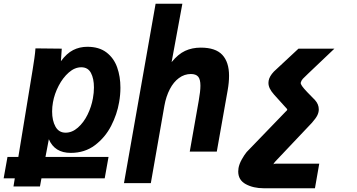

<svg xmlns="http://www.w3.org/2000/svg" viewBox="-90 -810 1910 1026"><path d="M-50 28.5H8L84.5 -438Q89.5 -469.5 93.8 -498.8Q98 -528 99.5 -551.5L240 -550L235.5 -483Q266.5 -525 301 -542.5Q335.5 -560 377 -560Q439.5 -560 479 -529.8Q518.5 -499.5 536 -450.2Q553.5 -401 553.5 -341.5Q553.5 -303 546.5 -263.5Q535.5 -199 503.8 -137.2Q472 -75.5 417.5 -34.2Q363 7 288 7Q202 7 171 -66L153 28.5H490L469.5 143H131.5L123.5 186.5H-18L-11 143H-70.5ZM406.5 -284.5Q412 -314.5 412 -342.5Q412 -390 396 -420.2Q380 -450.5 344.5 -450.5Q309.5 -450.5 277.8 -422.8Q246 -395 223.5 -351.8Q201 -308.5 193 -263.5Q188.5 -239 188.5 -214.5Q188.5 -165.5 206.5 -133.2Q224.5 -101 260.5 -101Q295.5 -101 326.2 -128Q357 -155 377.8 -197.2Q398.5 -239.5 406.5 -284.5Z M741.5 -790H884.5L827 -478Q862 -521 899.2 -538.2Q936.5 -555.5 983 -555.5Q1062 -555.5 1098 -516.8Q1134 -478 1134 -405Q1134 -369 1126.5 -327L1068.5 0H924L972 -272Q981 -322.5 981 -352Q981 -386 969 -400.2Q957 -414.5 930 -414.5Q895.5 -414.5 866.5 -393.2Q837.5 -372 817.5 -333.5Q797.5 -295 788.5 -245L716 168.5H572.5Z M1183 106.5Q1183 98.5 1184.5 88.5Q1188.5 66 1201.8 42.2Q1215 18.5 1228 2.5L1435.5 -212.5Q1438 -215 1441.2 -218Q1444.5 -221 1445.5 -225.5Q1445 -223.5 1444.8 -224.5Q1444.5 -225.5 1444 -227.5L1374.5 -304.5Q1359 -322 1351.8 -337Q1344.5 -352 1344.5 -367Q1344.5 -370.5 1345.5 -378.5Q1349.5 -402 1373.5 -427.5L1505 -550H1697L1556 -416Q1537 -398.5 1528.2 -388.8Q1519.5 -379 1517 -368Q1516 -362 1524 -350.2Q1532 -338.5 1552 -317.5L1593 -275.5Q1613.5 -253 1613.5 -225.5Q1613.5 -210 1606 -194.2Q1598.5 -178.5 1577 -154L1382.5 51.5Q1379 55.5 1375.8 59.5Q1372.5 63.5 1371.5 68.5Q1373.5 66.5 1375.5 65.5Q1377.5 64.5 1385 64.5H1616L1593 196H1320Q1263.5 196 1223.2 174Q1183 152 1183 106.5Z"/></svg>

Font: JuliaMono ExtraBold
Style: Italic
Weight: 800
Italic angle: -9°
Monospace: yes
Designer: cormullion
Foundry: corm
Version: Version 0.057; ttfautohint (v1.8.4)